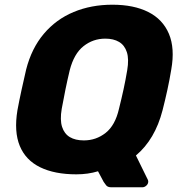

<svg xmlns="http://www.w3.org/2000/svg" viewBox="-20 -730 753 815"><path d="M453 65Q437 65 430.5 56.5Q424 48 420 42L396 -3Q354 10 304 10Q212 10 150.5 -20Q89 -50 64 -110.5Q39 -171 54 -262Q62 -305 71.5 -348.5Q81 -392 91 -435Q114 -525 166 -586.5Q218 -648 292.5 -679Q367 -710 457 -710Q548 -710 609.5 -679Q671 -648 697 -586.5Q723 -525 707 -435Q700 -392 690.5 -348.5Q681 -305 670 -262Q638 -138 557 -70L608 34Q610 39 609 44Q608 52 600.5 58.5Q593 65 584 65ZM336 -134Q388 -134 428.5 -166Q469 -198 485 -268Q496 -312 504.5 -351Q513 -390 520 -432Q528 -479 518.5 -508.5Q509 -538 485.5 -552Q462 -566 427 -566Q375 -566 334.5 -534Q294 -502 276 -432Q266 -390 258 -351Q250 -312 242 -268Q234 -221 243.5 -191.5Q253 -162 276.5 -148Q300 -134 336 -134Z"/></svg>

Font: Rubik
Style: Bold Italic
Weight: 700
Italic angle: -12°
Designer: Hubert and Fischer
Foundry: Hubert and Fischer
Version: Version 2.300;gftools[0.9.30]